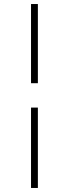

<svg xmlns="http://www.w3.org/2000/svg" viewBox="-20 -823 342 953"><path d="M134 110V-289H168V110ZM134 -410V-803H168V-410Z"/></svg>

Font: Literata 60pt
Style: Regular
Weight: 400
Designer: Latin by Veronika Burian and Jose Scaglione. Greek by Irene Vlachou. Cyrillic by Vera Evstafieva.
Foundry: TypeTogether
Version: Version 3.002